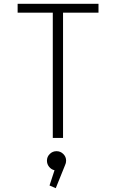

<svg xmlns="http://www.w3.org/2000/svg" viewBox="-20 -720 610 1002"><path d="M494 -700V-654H309V0H255.5V-654H72V-700ZM325 118.5Q325 131 319.5 142L271 262L238.5 248L264.5 168.5Q247.5 164.5 236.2 150.5Q225 136.5 225 118.5Q225 98 239.8 83.5Q254.5 69 275 69Q295.5 69 310.2 83.5Q325 98 325 118.5Z"/></svg>

Font: League Mono Narrow UltraLight
Style: Regular
Weight: 200
Width: 3
Designer: Tyler Finck
Foundry: The League of Moveable Type / Tyler Finck
Version: Version 2.210